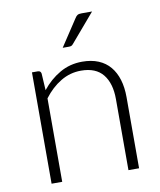

<svg xmlns="http://www.w3.org/2000/svg" viewBox="-81 -781 703 845"><g transform="rotate(-10 270.5 -358.0)"><path d="M81 0V-497.5H107Q120 -497.5 122 -485L126.5 -410Q160.5 -453 205.8 -479.2Q251 -505.5 306.5 -505.5Q347.5 -505.5 378.8 -492.5Q410 -479.5 430.5 -455Q451 -430.5 461.5 -396Q472 -361.5 472 -318V0H424.5V-318Q424.5 -388 392.5 -427.8Q360.5 -467.5 294.5 -467.5Q245.5 -467.5 203.5 -442.2Q161.5 -417 128.5 -373V0ZM388 -715.5 280 -589Q276 -584 271.8 -582.2Q267.5 -580.5 261.5 -580.5H233L311.5 -699.5Q317 -708.5 323 -712Q329 -715.5 341 -715.5Z"/></g></svg>

Font: Lato Light
Style: Regular
Weight: 300
Designer: Lukasz Dziedzic
Foundry: Lukasz Dziedzic
Version: Version 1.104; Western+Polish opensource